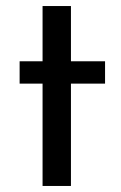

<svg xmlns="http://www.w3.org/2000/svg" viewBox="-20 -616 400 636"><path d="M121 -596H215V-413H328V-339H215V0H121V-339H45V-413H121Z"/></svg>

Font: Synthetic
Style: Regular
Weight: 400
Designer: Santiago Orozco
Foundry: Typemade
Version: Version 2.000; ttfautohint (v1.8.4.7-5d5b)